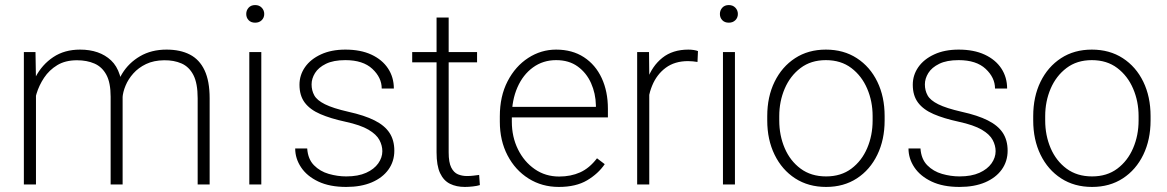

<svg xmlns="http://www.w3.org/2000/svg" viewBox="-20 -736 4655 766"><path d="M123.5 0H75.2V-528.3H121.6L123.5 -418ZM91.3 -320.3Q96.2 -379.4 121.8 -428.7Q147.5 -478 192.4 -508.1Q237.3 -538.1 299.3 -538.1Q377.4 -538.1 423.3 -494.9Q469.2 -451.7 469.2 -351.6V0H421.4V-350.1Q421.4 -406.2 404.3 -437.7Q387.2 -469.2 356.9 -482.4Q326.7 -495.6 287.1 -495.6Q240.7 -495.6 208.5 -476.1Q176.3 -456.5 156 -426Q135.7 -395.5 125.7 -362.1Q115.7 -328.6 114.7 -301.3ZM436.5 -350.6Q441.4 -399.4 467.5 -442.4Q493.7 -485.4 538.8 -511.7Q584 -538.1 644.5 -538.1Q699.2 -538.1 737.5 -518.3Q775.9 -498.5 796.1 -455.6Q816.4 -412.6 816.4 -343.8V0H768.6V-343.8Q768.6 -403.8 751.5 -436.8Q734.4 -469.7 704.1 -482.9Q673.8 -496.1 634.8 -495.6Q593.3 -495.1 562.7 -480.5Q532.2 -465.8 512 -443.1Q491.7 -420.4 481 -394.5Q470.2 -368.7 468.8 -345.7Z M998 -715.8Q1014.2 -715.8 1024.2 -705.3Q1034.2 -694.8 1034.2 -680.2Q1034.2 -665.5 1024.2 -655.5Q1014.2 -645.5 998 -645.5Q981.4 -645.5 971.9 -655.5Q962.4 -665.5 962.4 -680.2Q962.4 -694.8 971.9 -705.3Q981.4 -715.8 998 -715.8ZM1022.5 0H974.6V-528.3H1022.5Z M1361.3 9.8Q1295.4 9.8 1250 -11.7Q1204.6 -33.2 1181.2 -68.4Q1157.7 -103.5 1157.7 -143.6H1205.6Q1208.5 -101.1 1232.7 -76.7Q1256.8 -52.2 1291.7 -42.2Q1326.7 -32.2 1361.3 -32.2Q1408.7 -32.2 1440.7 -46.6Q1472.7 -61 1489 -84.2Q1505.4 -107.4 1505.4 -132.8Q1505.4 -155.3 1493.7 -177.5Q1481.9 -199.7 1450.2 -218.5Q1418.5 -237.3 1357.4 -250.5Q1298.8 -263.2 1258.1 -280.8Q1217.3 -298.3 1196 -326.4Q1174.8 -354.5 1174.8 -397.9Q1174.8 -436.5 1197 -468.3Q1219.2 -500 1260.5 -519Q1301.8 -538.1 1357.9 -538.1Q1418.5 -538.1 1461.7 -518.1Q1504.9 -498 1528.1 -462.9Q1551.3 -427.7 1551.3 -382.8H1502.9Q1502.9 -426.3 1465.6 -461.2Q1428.2 -496.1 1357.9 -496.1Q1310.1 -496.1 1280.3 -481.4Q1250.5 -466.8 1236.8 -444.6Q1223.1 -422.4 1223.1 -399.4Q1223.1 -375 1233.9 -355.5Q1244.6 -335.9 1276.4 -320.1Q1308.1 -304.2 1370.1 -290Q1434.1 -275.9 1474.4 -255.6Q1514.6 -235.4 1533.9 -206.1Q1553.2 -176.8 1553.2 -134.8Q1553.2 -92.3 1529.8 -59.6Q1506.3 -26.9 1463.4 -8.5Q1420.4 9.8 1361.3 9.8Z M1883.3 -487.3H1624.5V-528.3H1883.3ZM1770 -666V-127.9Q1770 -87.9 1780.3 -67.6Q1790.5 -47.4 1807.1 -40.5Q1823.7 -33.7 1842.8 -33.7Q1856.4 -33.7 1868.4 -35.2Q1880.4 -36.6 1891.6 -38.1L1894.5 2.4Q1883.8 5.9 1866.7 7.8Q1849.6 9.8 1834.5 9.8Q1800.8 9.8 1775.4 -2.7Q1750 -15.1 1735.8 -45.2Q1721.7 -75.2 1721.7 -127.9V-666Z M2209.5 9.8Q2142.1 9.8 2088.9 -23.7Q2035.6 -57.1 2004.9 -116Q1974.1 -174.8 1974.1 -250.5V-272Q1974.1 -352.1 2005.1 -411.9Q2036.1 -471.7 2087.4 -504.9Q2138.7 -538.1 2198.7 -538.1Q2263.2 -538.1 2309.6 -507.8Q2356 -477.5 2380.6 -424.3Q2405.3 -371.1 2405.3 -301.8V-267.6H2003.4V-309.6H2357.4V-315.9Q2356.4 -363.3 2338.1 -404.3Q2319.8 -445.3 2284.9 -470.7Q2250 -496.1 2198.7 -496.1Q2146.5 -496.1 2106.4 -467Q2066.4 -438 2044.2 -387.2Q2022 -336.4 2022 -272V-250.5Q2022 -189.9 2046.4 -140.4Q2070.8 -90.8 2113.3 -61.3Q2155.8 -31.7 2210.9 -31.7Q2257.3 -31.7 2294.4 -48.3Q2331.5 -64.9 2361.8 -104.5L2392.6 -81.1Q2366.7 -43 2322.3 -16.6Q2277.8 9.8 2209.5 9.8Z M2570.3 0H2522V-528.3H2569.3L2570.3 -439.5ZM2762.7 -488.8Q2753.4 -490.2 2744.4 -491.2Q2735.4 -492.2 2725.1 -492.2Q2671.9 -492.2 2636 -465.6Q2600.1 -439 2581.8 -394.3Q2563.5 -349.6 2562 -294.9L2541.5 -289.1Q2541.5 -359.9 2561.5 -416.3Q2581.5 -472.7 2622.6 -505.4Q2663.6 -538.1 2726.6 -538.1Q2737.8 -538.1 2748.3 -536.4Q2758.8 -534.7 2764.6 -532.2Z M2887.7 -715.8Q2903.8 -715.8 2913.8 -705.3Q2923.8 -694.8 2923.8 -680.2Q2923.8 -665.5 2913.8 -655.5Q2903.8 -645.5 2887.7 -645.5Q2871.1 -645.5 2861.6 -655.5Q2852.1 -665.5 2852.1 -680.2Q2852.1 -694.8 2861.6 -705.3Q2871.1 -715.8 2887.7 -715.8ZM2912.1 0H2864.3V-528.3H2912.1Z M3041 -272.9Q3041 -350.1 3070.3 -409.9Q3099.6 -469.7 3152.1 -503.9Q3204.6 -538.1 3274.9 -538.1Q3345.7 -538.1 3398.4 -503.9Q3451.2 -469.7 3480.2 -409.9Q3509.3 -350.1 3509.3 -272.9V-255.4Q3509.3 -178.7 3480.2 -118.7Q3451.2 -58.6 3398.7 -24.4Q3346.2 9.8 3275.9 9.8Q3205.1 9.8 3152.3 -24.4Q3099.6 -58.6 3070.3 -118.7Q3041 -178.7 3041 -255.4ZM3088.9 -255.4Q3088.9 -195.8 3110.6 -145Q3132.3 -94.2 3174.1 -63.2Q3215.8 -32.2 3275.9 -32.2Q3335.4 -32.2 3376.7 -63.2Q3418 -94.2 3439.7 -145Q3461.4 -195.8 3461.4 -255.4V-272.9Q3461.4 -331.5 3439.7 -382.3Q3418 -433.1 3376.5 -464.6Q3335 -496.1 3274.9 -496.1Q3215.3 -496.1 3173.8 -464.6Q3132.3 -433.1 3110.6 -382.3Q3088.9 -331.5 3088.9 -272.9Z M3808.1 9.8Q3742.2 9.8 3696.8 -11.7Q3651.4 -33.2 3627.9 -68.4Q3604.5 -103.5 3604.5 -143.6H3652.3Q3655.3 -101.1 3679.4 -76.7Q3703.6 -52.2 3738.5 -42.2Q3773.4 -32.2 3808.1 -32.2Q3855.5 -32.2 3887.5 -46.6Q3919.4 -61 3935.8 -84.2Q3952.1 -107.4 3952.1 -132.8Q3952.1 -155.3 3940.4 -177.5Q3928.7 -199.7 3897 -218.5Q3865.2 -237.3 3804.2 -250.5Q3745.6 -263.2 3704.8 -280.8Q3664.1 -298.3 3642.8 -326.4Q3621.6 -354.5 3621.6 -397.9Q3621.6 -436.5 3643.8 -468.3Q3666 -500 3707.3 -519Q3748.5 -538.1 3804.7 -538.1Q3865.2 -538.1 3908.4 -518.1Q3951.7 -498 3974.9 -462.9Q3998 -427.7 3998 -382.8H3949.7Q3949.7 -426.3 3912.4 -461.2Q3875 -496.1 3804.7 -496.1Q3756.8 -496.1 3727.1 -481.4Q3697.3 -466.8 3683.6 -444.6Q3669.9 -422.4 3669.9 -399.4Q3669.9 -375 3680.7 -355.5Q3691.4 -335.9 3723.1 -320.1Q3754.9 -304.2 3816.9 -290Q3880.9 -275.9 3921.1 -255.6Q3961.4 -235.4 3980.7 -206.1Q4000 -176.8 4000 -134.8Q4000 -92.3 3976.6 -59.6Q3953.1 -26.9 3910.2 -8.5Q3867.2 9.8 3808.1 9.8Z M4102.1 -272.9Q4102.1 -350.1 4131.3 -409.9Q4160.6 -469.7 4213.1 -503.9Q4265.6 -538.1 4335.9 -538.1Q4406.7 -538.1 4459.5 -503.9Q4512.2 -469.7 4541.3 -409.9Q4570.3 -350.1 4570.3 -272.9V-255.4Q4570.3 -178.7 4541.3 -118.7Q4512.2 -58.6 4459.7 -24.4Q4407.2 9.8 4336.9 9.8Q4266.1 9.8 4213.4 -24.4Q4160.6 -58.6 4131.3 -118.7Q4102.1 -178.7 4102.1 -255.4ZM4149.9 -255.4Q4149.9 -195.8 4171.6 -145Q4193.4 -94.2 4235.1 -63.2Q4276.9 -32.2 4336.9 -32.2Q4396.5 -32.2 4437.7 -63.2Q4479 -94.2 4500.7 -145Q4522.5 -195.8 4522.5 -255.4V-272.9Q4522.5 -331.5 4500.7 -382.3Q4479 -433.1 4437.5 -464.6Q4396 -496.1 4335.9 -496.1Q4276.4 -496.1 4234.9 -464.6Q4193.4 -433.1 4171.6 -382.3Q4149.9 -331.5 4149.9 -272.9Z"/></svg>

Font: Heebo ExtraLight
Style: Regular
Weight: 250
Designer: Oded Ezer
Foundry: Ezer Type House
Version: Version 3.100